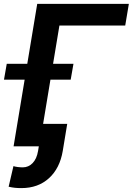

<svg xmlns="http://www.w3.org/2000/svg" viewBox="-43 -747 677 980"><path d="M614.7 -727.3 596.2 -616.8H260.3L158 0H26.3L147 -727.3ZM-22.7 -340.2 -8.5 -421.5H332L317.8 -340.2ZM174 -114.7H300.1L277.3 23.4Q262.4 112.2 206.9 162.6Q151.3 213.1 66.1 213.1Q48.3 213.1 33.6 211.6Q18.8 210.2 1.1 206L25.6 100.9Q34.8 104 48.1 105.6Q61.4 107.2 73.5 107.2Q102.3 107.2 123.4 85.6Q144.5 63.9 151.3 23.4Z"/></svg>

Font: Inter UI Semi Bold
Style: Italic
Weight: 600
Italic angle: -9.39999°
Designer: Rasmus Andersson
Foundry: rsms
Version: 3.2;8d6f07862